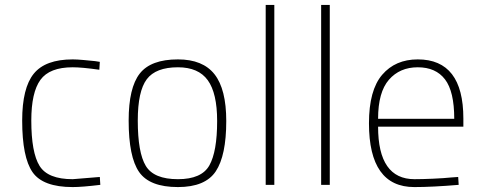

<svg xmlns="http://www.w3.org/2000/svg" viewBox="-20 -750 1960 779"><path d="M275 -509Q292 -509 319.5 -506.5Q347 -504 366 -502L385 -499L383 -467Q313 -477 275 -477Q181 -477 144 -426Q107 -375 107 -261Q107 -131 140.5 -77Q174 -23 275 -23L385 -32L387 0Q313 9 275 9Q154 9 112 -51.5Q70 -112 70 -261Q70 -393 117 -451Q164 -509 275 -509Z M702 -509Q803 -509 850.5 -448.5Q898 -388 898 -259Q898 -119 855.5 -55Q813 9 702 9Q587 9 544.5 -52Q502 -113 502 -261Q502 -394 547 -451.5Q592 -509 702 -509ZM702 -23Q798 -23 829.5 -79Q861 -135 861 -259Q861 -372 823 -424.5Q785 -477 702 -477Q612 -477 575.5 -428.5Q539 -380 539 -261Q539 -131 571.5 -77Q604 -23 702 -23Z M1058 0V-730H1093V0Z M1283 0V-730H1318V0Z M1662 -23Q1693 -23 1737.5 -25Q1782 -27 1811 -30L1839 -32L1841 0Q1734 9 1661 9Q1477 9 1477 -250Q1477 -384 1530.5 -446.5Q1584 -509 1675 -509Q1860 -509 1860 -269V-236H1514Q1514 -23 1662 -23ZM1514 -268H1823Q1823 -379 1785.5 -428Q1748 -477 1675 -477Q1602 -477 1558 -426.5Q1514 -376 1514 -268Z"/></svg>

Font: TitilliumMaps29L
Style: 1 wt
Weight: 100
Designer: Campivisivi
Foundry: Accademia di Belle Arti di Urbino and students of MA course of Visual design
Version: Version 001.001